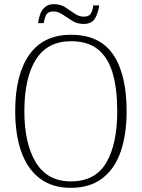

<svg xmlns="http://www.w3.org/2000/svg" viewBox="-20 -892 682 922"><path d="M320 10Q231 10 171.5 -35Q112 -80 82.5 -162.5Q53 -245 53 -359Q53 -533 120.5 -629Q188 -725 321 -725Q459 -725 523.5 -630Q588 -535 588 -358Q588 -245 559 -162.5Q530 -80 470.5 -35Q411 10 320 10ZM320 -21Q438 -21 490.5 -111Q543 -201 543 -358Q543 -464 521.5 -539Q500 -614 451.5 -654Q403 -694 321 -694Q207 -694 152 -605.5Q97 -517 97 -358Q97 -202 152.5 -111.5Q208 -21 320 -21ZM381 -777Q351 -777 327 -792Q303 -807 281 -822Q259 -837 236 -837Q210 -837 201.5 -819.5Q193 -802 190 -781H163Q165 -801 172.5 -822.5Q180 -844 196 -858Q212 -872 239 -872Q270 -872 293.5 -857Q317 -842 338 -827Q359 -812 383 -812Q408 -812 417 -828.5Q426 -845 428 -866H456Q453 -834 437.5 -805.5Q422 -777 381 -777Z"/></svg>

Font: Noto Serif Armenian SemiCondensed ExtraLight
Style: Regular
Weight: 200
Width: 4
Designer: Monotype Design Team
Foundry: Monotype Imaging Inc.
Version: Version 2.008; ttfautohint (v1.8.4.7-5d5b)